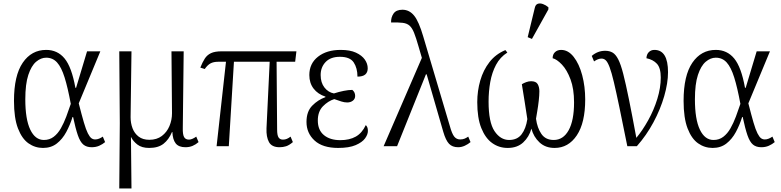

<svg xmlns="http://www.w3.org/2000/svg" viewBox="-20 -826 4415 1085"><path d="M223 10Q178 10 141 -16Q104 -42 81.5 -100.5Q59 -159 59 -256Q59 -399 108.5 -471.5Q158 -544 241 -544Q305 -544 345 -495.5Q385 -447 406 -330H410L472 -536H547L425 -242Q442 -175 454 -134Q466 -93 476.5 -72.5Q487 -52 496.5 -45Q506 -38 518 -38Q529 -38 540 -42.5Q551 -47 561 -54L574 -23Q560 -11 541 -2.5Q522 6 498 6Q469 6 451 -9Q433 -24 420 -61.5Q407 -99 393 -165H390Q376 -120 354.5 -80Q333 -40 301 -15Q269 10 223 10ZM228 -35Q260 -35 283.5 -53Q307 -71 324 -101Q341 -131 354.5 -167Q368 -203 380 -239Q363 -331 345 -388.5Q327 -446 302.5 -473Q278 -500 241 -500Q211 -500 184 -477Q157 -454 140 -402.5Q123 -351 123 -265Q123 -152 151 -93.5Q179 -35 228 -35Z M654 239 657 -131 654 -536H723L718 -164Q718 -130 729 -101Q740 -72 763.5 -54Q787 -36 824 -36Q866 -36 894.5 -57.5Q923 -79 937.5 -113.5Q952 -148 952 -186L949 -536H1018L1013 -103Q1012 -67 1020 -52Q1028 -37 1048 -37Q1065 -37 1089 -54L1102 -23Q1086 -9 1068 -1.5Q1050 6 1028 6Q990 6 973 -15.5Q956 -37 954 -80H952Q934 -37 904 -13.5Q874 10 823 10Q781 10 756.5 -9Q732 -28 721 -51H720L723 239Z M1204 0 1257 -477H1213Q1187 -477 1170 -468Q1153 -459 1137 -436L1112 -444Q1124 -474 1137 -494.5Q1150 -515 1172 -525.5Q1194 -536 1233 -536H1655L1648 -477H1543L1546 -94Q1546 -62 1554 -49.5Q1562 -37 1579 -37Q1591 -37 1601.5 -41.5Q1612 -46 1622 -54L1635 -23Q1614 -5 1596.5 0.5Q1579 6 1560 6Q1516 6 1500 -23Q1484 -52 1486 -101L1504 -477H1302L1273 0Z M1891 10Q1803 10 1757.5 -32Q1712 -74 1712 -137Q1712 -196 1744.5 -229Q1777 -262 1819 -277V-280Q1776 -294 1752 -325.5Q1728 -357 1728 -402Q1728 -467 1777 -505.5Q1826 -544 1905 -544Q1958 -544 1991.5 -528.5Q2025 -513 2041.5 -489.5Q2058 -466 2058 -440Q2058 -417 2044 -405Q2030 -393 2000 -393Q2000 -441 1979 -473Q1958 -505 1901 -505Q1848 -505 1820 -475.5Q1792 -446 1792 -402Q1792 -359 1813.5 -331.5Q1835 -304 1867 -298Q1895 -307 1922.5 -312.5Q1950 -318 1971 -318Q1987 -305 1987 -284Q1987 -267 1974 -257Q1961 -247 1942 -247Q1926 -247 1909 -252.5Q1892 -258 1869 -266Q1834 -255 1805 -225.5Q1776 -196 1776 -145Q1776 -91 1810.5 -62.5Q1845 -34 1903 -34Q1955 -34 1990.5 -54Q2026 -74 2047 -119Q2052 -115 2055.5 -107Q2059 -99 2059 -86Q2059 -66 2043 -44Q2027 -22 1990 -6Q1953 10 1891 10Z M2148 0 2364 -499 2345 -564Q2331 -613 2320 -640.5Q2309 -668 2294.5 -681Q2280 -694 2255.5 -697Q2231 -700 2190 -699Q2189 -728 2204 -749.5Q2219 -771 2254 -771Q2293 -771 2320 -738Q2347 -705 2372 -619L2522 -114Q2534 -70 2547 -54Q2560 -38 2580 -38Q2595 -38 2605.5 -42.5Q2616 -47 2626 -54L2639 -23Q2625 -11 2606.5 -2.5Q2588 6 2569 6Q2536 6 2517.5 -13.5Q2499 -33 2485 -81L2391 -406H2387L2224 0Z M2849 10Q2800 10 2761.5 -17.5Q2723 -45 2700 -102Q2677 -159 2677 -249Q2677 -312 2694 -371Q2711 -430 2746 -475Q2781 -520 2836 -543L2847 -529Q2806 -503 2783 -459.5Q2760 -416 2750.5 -362.5Q2741 -309 2741 -252Q2741 -135 2774.5 -85Q2808 -35 2857 -35Q2903 -35 2927.5 -67Q2952 -99 2960 -153Q2953 -198 2945 -250.5Q2937 -303 2929 -350Q2940 -357 2954 -362Q2968 -367 2981 -367Q3009 -367 3018.5 -350.5Q3028 -334 3028 -310Q3028 -288 3024.5 -257Q3021 -226 3016 -197Q3011 -168 3009 -155Q3016 -103 3039.5 -69Q3063 -35 3109 -35Q3163 -35 3193.5 -90Q3224 -145 3224 -247Q3224 -324 3204 -377.5Q3184 -431 3155.5 -461Q3127 -491 3103 -497Q3103 -519 3116.5 -531.5Q3130 -544 3151 -544Q3191 -544 3222 -504.5Q3253 -465 3270 -401Q3287 -337 3287 -264Q3287 -132 3239.5 -61Q3192 10 3114 10Q3062 10 3028.5 -21.5Q2995 -53 2983 -99Q2970 -52 2936.5 -21Q2903 10 2849 10ZM2986 -606 2962 -616 3002 -781Q3006 -800 3019 -804.5Q3032 -809 3048.5 -803Q3065 -797 3079 -785V-773Z M3525 0Q3499 -130 3480.5 -218.5Q3462 -307 3449 -362Q3436 -417 3425 -446Q3414 -475 3403.5 -485Q3393 -495 3379 -495Q3360 -495 3337 -479L3324 -510Q3340 -524 3359 -531.5Q3378 -539 3400 -539Q3424 -539 3441.5 -529Q3459 -519 3473.5 -491Q3488 -463 3502 -408.5Q3516 -354 3534 -265.5Q3552 -177 3576 -47Q3611 -89 3643 -146.5Q3675 -204 3694.5 -267Q3714 -330 3714 -388Q3714 -442 3692.5 -465.5Q3671 -489 3633 -497Q3634 -519 3646.5 -531.5Q3659 -544 3678 -544Q3755 -544 3755 -418Q3755 -357 3733.5 -282.5Q3712 -208 3672.5 -134.5Q3633 -61 3579 0Z M4007 10Q3962 10 3925 -16Q3888 -42 3865.5 -100.5Q3843 -159 3843 -256Q3843 -399 3892.5 -471.5Q3942 -544 4025 -544Q4089 -544 4129 -495.5Q4169 -447 4190 -330H4194L4256 -536H4331L4209 -242Q4226 -175 4238 -134Q4250 -93 4260.5 -72.5Q4271 -52 4280.5 -45Q4290 -38 4302 -38Q4313 -38 4324 -42.5Q4335 -47 4345 -54L4358 -23Q4344 -11 4325 -2.5Q4306 6 4282 6Q4253 6 4235 -9Q4217 -24 4204 -61.5Q4191 -99 4177 -165H4174Q4160 -120 4138.5 -80Q4117 -40 4085 -15Q4053 10 4007 10ZM4012 -35Q4044 -35 4067.5 -53Q4091 -71 4108 -101Q4125 -131 4138.5 -167Q4152 -203 4164 -239Q4147 -331 4129 -388.5Q4111 -446 4086.5 -473Q4062 -500 4025 -500Q3995 -500 3968 -477Q3941 -454 3924 -402.5Q3907 -351 3907 -265Q3907 -152 3935 -93.5Q3963 -35 4012 -35Z"/></svg>

Font: Noto Serif SemiCondensed Light
Style: Regular
Weight: 300
Width: 4
Designer: Monotype Design Team
Foundry: Monotype Imaging Inc.
Version: Version 2.013